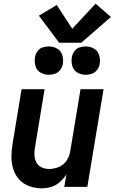

<svg xmlns="http://www.w3.org/2000/svg" viewBox="-20 -1014 622 1042"><path d="M206 8Q232 8 257.5 0.5Q283 -7 304 -25.5Q325 -44 340 -67L329 0H454L542 -530H417L361 -192Q357 -166 341 -142Q325 -118 299 -107.5Q273 -97 247 -97Q225 -97 206 -105.5Q187 -114 177.5 -132.5Q168 -151 167 -172Q166 -193 170 -215L222 -530H97L48 -232Q42 -197 42 -162Q42 -127 52.5 -95Q63 -63 85 -39Q107 -15 139.5 -3.5Q172 8 206 8ZM445 -608Q462 -608 479 -614Q496 -620 507 -635Q518 -650 521 -666Q525 -691 518 -714.5Q511 -738 490.5 -750Q470 -762 445 -762Q428 -762 411 -756.5Q394 -751 383.5 -736Q373 -721 370 -704Q366 -679 372.5 -655.5Q379 -632 400 -620Q421 -608 445 -608ZM245 -608Q262 -608 279 -614Q296 -620 307 -635Q318 -650 321 -666Q325 -691 318 -714.5Q311 -738 290.5 -750Q270 -762 245 -762Q228 -762 211 -756.5Q194 -751 183.5 -736Q173 -721 170 -704Q166 -679 172.5 -655.5Q179 -632 200 -620Q221 -608 245 -608ZM301 -782H421L582 -922L499 -994L372 -858L288 -987L191 -929Z"/></svg>

Font: Iosevka Sparkle Oblique
Style: Bold
Weight: 700
Italic angle: -9°
Designer: Belleve Invis
Foundry: Belleve Invis
Version: Version 4.5.0; ttfautohint (v1.8.3)